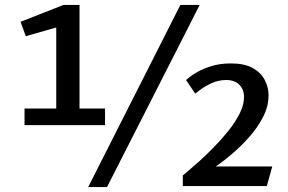

<svg xmlns="http://www.w3.org/2000/svg" viewBox="-20 -751 1161 775"><path d="M708 -731H786L412 4H336ZM79 -313H207V-640L84 -605L63 -663L236 -731H301V-313H404V-246H79ZM718 -43Q718 -43 736 -58Q754 -73 782 -98Q810 -123 841.5 -155Q873 -187 901.5 -222.5Q930 -258 947.5 -293Q965 -328 965 -359Q965 -390 946 -409Q927 -428 893 -428Q861 -428 832.5 -414.5Q804 -401 786 -387Q768 -373 768 -373L731 -428Q731 -428 743.5 -438.5Q756 -449 779.5 -462Q803 -475 836.5 -485Q870 -495 912 -495Q967 -495 1000 -476.5Q1033 -458 1048.5 -428.5Q1064 -399 1064 -367Q1064 -322 1042.5 -280Q1021 -238 989 -201.5Q957 -165 925.5 -137.5Q894 -110 872.5 -94.5Q851 -79 851 -79H1079L1057 0H718Z"/></svg>

Font: Rosario SemiBold
Style: Regular
Weight: 600
Designer: Hector Gatti
Foundry: Omnibus Type
Version: Version 1.101; ttfautohint (v1.8.1.43-b0c9)